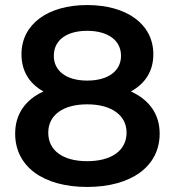

<svg xmlns="http://www.w3.org/2000/svg" viewBox="-20 -730 692 760"><path d="M498 -368C555 -399 587 -449 587 -515C587 -635 481 -710 325 -710C170 -710 65 -635 65 -515C65 -449 96 -399 152 -368C80 -335 40 -278 40 -201C40 -71 151 10 325 10C499 10 612 -71 612 -201C612 -278 571 -335 498 -368ZM325 -608C405 -608 459 -572 459 -509C459 -449 408 -411 325 -411C243 -411 193 -449 193 -509C193 -572 245 -608 325 -608ZM325 -92C229 -92 171 -134 171 -205C171 -274 229 -317 325 -317C421 -317 481 -274 481 -205C481 -134 421 -92 325 -92Z"/></svg>

Font: Talent
Style: Bold
Weight: 600
Designer: Mike Powis
Version: Version 1.001;hotconv 1.0.109;makeotfexe 2.5.65596